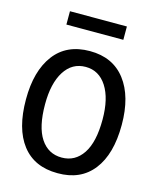

<svg xmlns="http://www.w3.org/2000/svg" viewBox="-120 -881 790 974"><g transform="rotate(15 275.0 -394.0)"><path d="M276 11Q154 11 89.5 -72.5Q25 -156 25 -310Q25 -459 89.5 -544.5Q154 -630 276 -630Q397 -630 462.5 -544.5Q528 -459 528 -310Q528 -156 462.5 -72Q397 12 276 11ZM276 -71Q346 -71 386.5 -131.5Q427 -192 427 -311Q427 -421 386.5 -484Q346 -547 276 -547Q205 -547 165 -484Q125 -421 125 -311Q125 -192 165 -131.5Q205 -71 276 -71ZM125 -729V-799H424V-729Z"/></g></svg>

Font: Inconsolata SemiExpanded SemiBold
Style: Regular
Weight: 600
Width: 6
Monospace: yes
Designer: Raph Levien, Cyreal, Brenton Simpson
Foundry: Raph Levien, Cyreal, Google
Version: Version 3.001; ttfautohint (v1.8.2.53-6de2)